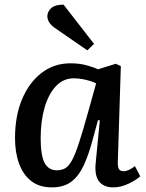

<svg xmlns="http://www.w3.org/2000/svg" viewBox="-20 -797 631 831"><path d="M490 -99Q489 -75 494.5 -65.5Q500 -56 515 -56Q536 -56 564 -78L587 -34Q570 -18 536.5 -2Q503 14 470 14Q429 14 409 -11.5Q389 -37 394 -90L412 -276L404 -277L381 -192Q364 -128 342.5 -81.5Q321 -35 288.5 -10.5Q256 14 205 14Q150 14 115 -13.5Q80 -41 62.5 -89Q45 -137 45 -199Q45 -295 75.5 -367.5Q106 -440 160 -481.5Q214 -523 285 -523Q323 -523 354.5 -514.5Q386 -506 404 -497L481 -521L503 -511ZM226 -60Q247 -60 262.5 -69Q278 -78 292 -104Q306 -130 322 -179Q338 -228 360 -307L396 -436Q379 -445 351.5 -451.5Q324 -458 299 -458Q254 -458 222 -424Q190 -390 173 -331.5Q156 -273 156 -199Q156 -124 173 -92Q190 -60 226 -60ZM387 -607 358 -579 216 -677Q184 -700 185 -729Q186 -748 202.5 -762.5Q219 -777 255 -777Z"/></svg>

Font: Literata 12pt Medium
Style: Italic
Weight: 500
Italic angle: -2°
Designer: Latin by Veronika Burian and Jose Scaglione. Greek by Irene Vlachou. Cyrillic by Vera Evstafieva
Foundry: TypeTogether
Version: Version 3.002